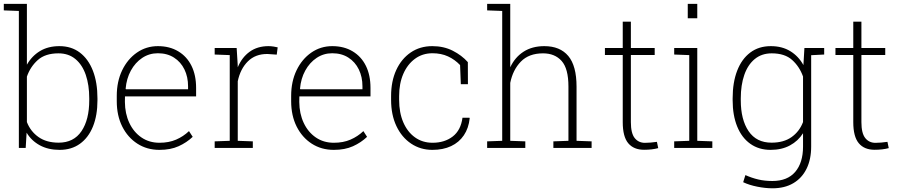

<svg xmlns="http://www.w3.org/2000/svg" viewBox="-25 -782 4762 1015"><path d="M290 10.3Q230 10.3 185.5 -13.9Q141.1 -38.1 115.7 -80.6L110.8 0H74.7V-724.1L-4.9 -727.1V-761.7H117.2V-439.9Q143.1 -485.8 186.3 -512Q229.5 -538.1 289.1 -538.1Q352.1 -538.1 397 -504.2Q441.9 -470.2 466.1 -408.2Q490.2 -346.2 490.2 -262.2V-252Q490.2 -171.9 466.3 -113Q442.4 -54.2 397.7 -22Q353 10.3 290 10.3ZM285.2 -27.8Q364.7 -27.8 405.8 -88.6Q446.8 -149.4 446.8 -252V-262.2Q446.8 -332.5 428.5 -386Q410.2 -439.5 373.8 -469.7Q337.4 -500 284.2 -500Q214.4 -500 174.8 -464.6Q135.3 -429.2 117.2 -377V-136.7Q136.2 -87.4 178.5 -57.6Q220.7 -27.8 285.2 -27.8Z M817.9 10.3Q752 10.3 701.2 -22.5Q650.4 -55.2 621.3 -113Q592.3 -170.9 592.3 -246.6V-275.4Q592.3 -351.1 620.8 -410.4Q649.4 -469.7 698.7 -503.9Q748 -538.1 809.6 -538.1Q871.6 -538.1 917.2 -510.7Q962.9 -483.4 987.3 -434.1Q1011.7 -384.8 1011.7 -317.4V-272.5H635.7L635.3 -243.2Q635.7 -181.2 658.7 -132.3Q681.6 -83.5 722.7 -55.4Q763.7 -27.3 817.9 -27.3Q867.7 -27.3 906 -43.9Q944.3 -60.5 974.1 -88.9L993.7 -58.6Q961.9 -28.3 919.2 -9Q876.5 10.3 817.9 10.3ZM640.6 -310.1H969.2V-325.7Q969.2 -375.5 950 -415Q930.7 -454.6 894.8 -477.5Q858.9 -500.5 809.6 -500.5Q763.7 -500.5 726.8 -475.8Q689.9 -451.2 666.7 -408.7Q643.6 -366.2 639.2 -313Z M1109.9 0V-34.7L1189.5 -37.6V-490.7L1109.9 -493.7V-528.3H1226.1L1231.4 -442.4L1231.9 -426.3Q1253.9 -479 1294.9 -508.5Q1335.9 -538.1 1394.5 -538.1Q1406.7 -538.1 1421.4 -535.9Q1436 -533.7 1442.9 -531.7L1438 -493.2L1388.7 -496.6Q1325.2 -497.1 1285.4 -457.5Q1245.6 -418 1231.9 -352.5V-37.6L1311.5 -34.7V0Z M1739.7 10.3Q1673.8 10.3 1623 -22.5Q1572.3 -55.2 1543.2 -113Q1514.2 -170.9 1514.2 -246.6V-275.4Q1514.2 -351.1 1542.7 -410.4Q1571.3 -469.7 1620.6 -503.9Q1669.9 -538.1 1731.4 -538.1Q1793.5 -538.1 1839.1 -510.7Q1884.8 -483.4 1909.2 -434.1Q1933.6 -384.8 1933.6 -317.4V-272.5H1557.6L1557.1 -243.2Q1557.6 -181.2 1580.6 -132.3Q1603.5 -83.5 1644.5 -55.4Q1685.5 -27.3 1739.7 -27.3Q1789.6 -27.3 1827.9 -43.9Q1866.2 -60.5 1896 -88.9L1915.5 -58.6Q1883.8 -28.3 1841.1 -9Q1798.3 10.3 1739.7 10.3ZM1562.5 -310.1H1891.1V-325.7Q1891.1 -375.5 1871.8 -415Q1852.5 -454.6 1816.7 -477.5Q1780.8 -500.5 1731.4 -500.5Q1685.5 -500.5 1648.7 -475.8Q1611.8 -451.2 1588.6 -408.7Q1565.4 -366.2 1561 -313Z M2260.7 10.3Q2197.8 10.3 2148.2 -22.9Q2098.6 -56.2 2070.6 -115.5Q2042.5 -174.8 2042.5 -253.9V-274.4Q2042.5 -352.5 2069.8 -411.9Q2097.2 -471.2 2146.2 -504.6Q2195.3 -538.1 2260.3 -538.1Q2320.8 -538.1 2368.4 -513.9Q2416 -489.7 2448.2 -453.6L2448.7 -336.9H2411.1L2407.2 -438Q2379.4 -467.3 2343.3 -483.9Q2307.1 -500.5 2261.2 -500.5Q2208.5 -500.5 2168.7 -471.2Q2128.9 -441.9 2106.9 -391.1Q2085 -340.3 2085 -274.4V-253.9Q2085 -186.5 2106.9 -135.5Q2128.9 -84.5 2168.7 -55.9Q2208.5 -27.3 2261.7 -27.3Q2325.2 -27.3 2368.2 -60.3Q2411.1 -93.3 2419.9 -159.7H2457L2458 -156.7Q2452.6 -104.5 2427.2 -66.9Q2401.9 -29.3 2359.6 -9.5Q2317.4 10.3 2260.7 10.3Z M2550.3 0V-34.7L2629.9 -37.6V-724.1L2550.3 -727.1V-761.7H2672.4V-426.3Q2697.3 -479.5 2742.9 -508.8Q2788.6 -538.1 2852.5 -538.1Q2935.5 -538.1 2979.2 -486.1Q3022.9 -434.1 3022.9 -323.7V-37.6L3102.5 -34.7V0H2900.4V-34.7L2980 -37.6V-324.7Q2980 -419.4 2944.1 -459.7Q2908.2 -500 2845.7 -500Q2771 -500 2728.5 -456.3Q2686 -412.6 2672.4 -343.8V-37.6L2752 -34.7V0Z M3379.9 9.8Q3325.2 9.8 3296.1 -24.9Q3267.1 -59.6 3267.1 -136.2V-491.2H3172.9V-528.3H3267.1V-667.5H3310.1V-528.3H3436V-491.2H3310.1V-136.2Q3310.1 -77.6 3330.3 -52.2Q3350.6 -26.9 3384.3 -26.9Q3400.4 -26.9 3414.6 -28.3Q3428.7 -29.8 3447.8 -32.2L3454.6 1Q3438.5 5.4 3419.7 7.6Q3400.9 9.8 3379.9 9.8Z M3539.1 0V-34.7L3618.7 -37.6V-490.7L3539.1 -493.7V-528.3H3661.1V-37.6L3740.7 -34.7V0ZM3610.8 -685.5V-761.7H3661.1V-685.5Z M4059.1 213.4Q4020.5 213.4 3978 204.8Q3935.5 196.3 3903.8 181.2L3915.5 143.6Q3949.2 158.7 3983.2 166.7Q4017.1 174.8 4058.1 174.8Q4137.7 174.8 4179 126.5Q4220.2 78.1 4220.2 -6.8V-77.6Q4194.3 -36.6 4150.9 -13.2Q4107.4 10.3 4048.8 10.3Q3986.3 10.3 3941.2 -22Q3896 -54.2 3872.1 -113.3Q3848.1 -172.4 3848.1 -252V-262.2Q3848.1 -346.7 3872.1 -408.4Q3896 -470.2 3941.2 -504.2Q3986.3 -538.1 4049.8 -538.1Q4109.4 -538.1 4152.8 -511.5Q4196.3 -484.9 4222.2 -438L4227.5 -528.3H4263.2V-6.8Q4263.2 60.5 4238.8 110.1Q4214.4 159.7 4168.7 186.5Q4123 213.4 4059.1 213.4ZM4053.7 -27.8Q4118.2 -27.8 4159.7 -57.4Q4201.2 -86.9 4220.2 -136.7V-377.4Q4201.7 -429.7 4162.8 -464.8Q4124 -500 4054.7 -500Q4001.5 -500 3964.8 -469.7Q3928.2 -439.5 3909.7 -386Q3891.1 -332.5 3891.1 -262.2V-252Q3891.1 -149.4 3932.4 -88.6Q3973.6 -27.8 4053.7 -27.8ZM4252.4 -489.7 4241.2 -528.3H4332V-493.7Z M4598.6 9.8Q4543.9 9.8 4514.9 -24.9Q4485.8 -59.6 4485.8 -136.2V-491.2H4391.6V-528.3H4485.8V-667.5H4528.8V-528.3H4654.8V-491.2H4528.8V-136.2Q4528.8 -77.6 4549.1 -52.2Q4569.3 -26.9 4603 -26.9Q4619.1 -26.9 4633.3 -28.3Q4647.5 -29.8 4666.5 -32.2L4673.3 1Q4657.2 5.4 4638.4 7.6Q4619.6 9.8 4598.6 9.8Z"/></svg>

Font: Roboto Slab ExtraLight
Style: Regular
Weight: 250
Designer: Google
Version: Version 2.000; ttfautohint (v1.8.1.43-b0c9)